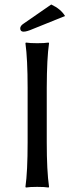

<svg xmlns="http://www.w3.org/2000/svg" viewBox="-20 -839 334 862"><path d="M104 -444.8Q104 -573.7 94.2 -645L96.2 -647.9Q114.3 -645 147.2 -645Q180.2 -645 198.2 -647.9L200.2 -645Q190.4 -579.1 189.9 -444.8V-200.2Q189.9 -71.3 200.2 0L198.2 2.9Q180.2 0 147 0Q113.8 0 96.2 2.9L94.2 0Q104 -67.9 104 -200.2ZM210 -818.8Q252.9 -798.8 272 -767.1L127.9 -709Q100.1 -696.8 85.9 -696.8Q70.8 -696.8 70.8 -711.9Q70.8 -723.1 85.9 -732.9Z"/></svg>

Font: Biolilbert
Style: Regular
Weight: 400
Designer: Philipp H. Poll
Foundry: Philipp H. Poll
Version: Version 1.1.0